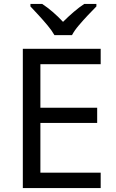

<svg xmlns="http://www.w3.org/2000/svg" viewBox="-20 -964 596 984"><path d="M496 0H97V-714H496V-635H187V-412H478V-334H187V-79H496ZM259 -784Q246 -807 224 -833.5Q202 -860 178 -886Q154 -912 136 -931V-944H196Q222 -927 250 -903Q278 -879 303 -852Q330 -879 358 -903Q386 -927 412 -944H474V-931Q455 -912 430.5 -886Q406 -860 383.5 -833.5Q361 -807 349 -784Z"/></svg>

Font: Noto Sans Osmanya
Style: Regular
Weight: 400
Designer: Monotype Design Team
Foundry: Monotype Imaging Inc.
Version: Version 2.001; ttfautohint (v1.8.4.7-5d5b)